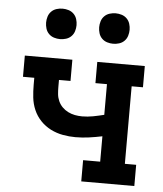

<svg xmlns="http://www.w3.org/2000/svg" viewBox="-53 -782 705 829"><g transform="rotate(5 300.0 -368.0)"><path d="M330 0V-92H404V-202Q375 -196 346.5 -192Q318 -188 288 -188Q261 -188 233.5 -193Q206 -198 181 -210.5Q156 -223 136.5 -243.5Q117 -264 106 -289.5Q95 -315 92 -342.5Q89 -370 89 -398V-428H40V-520H246V-428H196V-398Q196 -382 197.5 -366.5Q199 -351 205.5 -336.5Q212 -322 223 -311Q234 -300 248 -293Q262 -286 277.5 -283Q293 -280 309 -280Q333 -280 356.5 -284.5Q380 -289 404 -295V-428H354V-520H560V-428H511V-92H560V0ZM415 -604Q402 -604 389 -608Q376 -612 366.5 -621.5Q357 -631 353 -644Q349 -657 349 -670Q349 -683 353 -696Q357 -709 366.5 -718.5Q376 -728 389 -732Q402 -736 415 -736Q428 -736 441 -732Q454 -728 463.5 -718.5Q473 -709 477 -696Q481 -683 481 -670Q481 -657 477 -644Q473 -631 463.5 -621.5Q454 -612 441 -608Q428 -604 415 -604ZM185 -604Q172 -604 159 -608Q146 -612 136.5 -621.5Q127 -631 123 -644Q119 -657 119 -670Q119 -683 123 -696Q127 -709 136.5 -718.5Q146 -728 159 -732Q172 -736 185 -736Q198 -736 211 -732Q224 -728 233.5 -718.5Q243 -709 247 -696Q251 -683 251 -670Q251 -657 247 -644Q243 -631 233.5 -621.5Q224 -612 211 -608Q198 -604 185 -604Z"/></g></svg>

Font: Iosevka Etoile Semibold
Style: Regular
Weight: 600
Designer: Belleve Invis
Foundry: Belleve Invis
Version: Version 22.1.2; ttfautohint (v1.8.4)